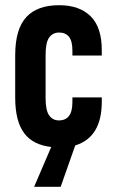

<svg xmlns="http://www.w3.org/2000/svg" viewBox="-20 -556 446 734"><path d="M256.8 -343.8V-362.3Q256.8 -398.4 244.1 -415Q230.5 -431.6 206.1 -431.6Q180.7 -431.6 167 -411.1Q154.3 -391.6 154.3 -345.7V-181.6Q154.3 -135.7 167 -116.2Q180.7 -95.7 205.1 -95.7Q231.4 -95.7 244.1 -113.3Q256.8 -129.9 256.8 -167V-183.6H369.1V-167Q369.1 -31.2 267.6 0L211.9 158.2H110.4L175.8 5.9Q106.4 -2 73.2 -45.9Q38.1 -91.8 38.1 -182.6V-344.7Q38.1 -445.3 81.1 -491.2Q123 -536.1 206.1 -536.1Q284.2 -536.1 327.1 -493.2Q369.1 -451.2 369.1 -364.3V-343.8Z"/></svg>

Font: Dinish Condensed
Style: Bold
Weight: 700
Width: 3
Designer: Bert Driehuis
Foundry: Playbeing
Version: Version 3.006; git-39231f3c-release